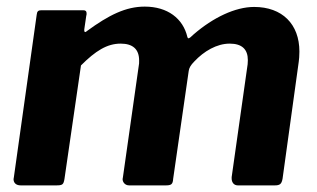

<svg xmlns="http://www.w3.org/2000/svg" viewBox="-20 -561 959 581"><path d="M149 0C169 0 172 -2 175 -19L225 -363C269 -407 304 -429 345 -429C382 -429 401 -412 401 -378C401 -371 401 -366 400 -363L352 -25C352 -23 351 -21 351 -19C351 -10 358 0 371 0H481C498 0 503 -3 504 -20L551 -346C552 -355 557 -364 568 -375C597 -406 636 -429 675 -429C712 -429 730 -412 730 -379C730 -370 729 -362 728 -357L681 -25C681 -24 681 -23 681 -21C681 -10 687 0 700 0H811C827 0 832 -4 835 -20L884 -374C885 -381 886 -392 886 -405C886 -488 834 -540 749 -540C692 -540 625 -508 566 -457C558 -449 553 -445 550 -445C549 -445 548 -446 547 -449C534 -505 487 -541 418 -541C361 -541 310 -516 243 -467C241 -465 239 -464 238 -464C236 -464 235 -466 235 -469V-472L241 -513C242 -515 242 -518 242 -521C242 -527 239 -530 232 -530H105C96 -530 92 -527 91 -516L22 -25C22 -23 21 -21 21 -19C21 -9 27 0 43 0Z"/></svg>

Font: Libre Franklin
Style: Bold Italic
Weight: 700
Italic angle: -8°
Designer: Pablo Impallari, Rodrigo Fuenzalida
Foundry: Impallari Type
Version: Version 1.002; ttfautohint (v1.5)